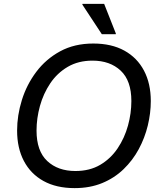

<svg xmlns="http://www.w3.org/2000/svg" viewBox="-20 -956 824 988"><path d="M68 -284Q68 -362 92.5 -441Q117 -520 166.5 -586Q216 -652 289.5 -692Q363 -732 460 -732Q554 -732 620 -695.5Q686 -659 721 -592.5Q756 -526 756 -436Q756 -374 740.5 -310Q725 -246 694 -188.5Q663 -131 616 -85.5Q569 -40 506 -14Q443 12 364 12Q270 12 204 -24.5Q138 -61 103 -127.5Q68 -194 68 -284ZM168 -284Q168 -179 223 -127.5Q278 -76 368 -76Q442 -76 496 -108Q550 -140 585.5 -193Q621 -246 638.5 -309.5Q656 -373 656 -436Q656 -541 601 -592.5Q546 -644 456 -644Q383 -644 328.5 -612Q274 -580 238.5 -527Q203 -474 185.5 -410.5Q168 -347 168 -284ZM504 -780 404 -932V-936H516L576 -784V-780Z"/></svg>

Font: Kufam
Style: Italic
Weight: 400
Italic angle: -11°
Designer: Artur Schmal
Foundry: Original Type
Version: Version 1.301; ttfautohint (v1.8.3)